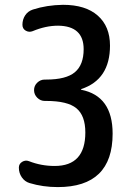

<svg xmlns="http://www.w3.org/2000/svg" viewBox="-20 -760 540 790"><path d="M101.6 -6.8Q82 -12.7 69.8 -30.3Q57.6 -47.9 57.6 -70.3Q57.6 -85.9 71.3 -94.2Q85 -102.5 99.6 -96.7Q149.4 -77.1 205.1 -77.1Q331.1 -77.1 331.1 -214.8Q331.1 -284.2 294.4 -314.5Q257.8 -344.7 169.9 -344.7H164.1Q146.5 -344.7 133.3 -357.9Q120.1 -371.1 120.1 -389.2Q120.1 -407.2 133.3 -419.9Q146.5 -432.6 164.1 -432.6H169.9Q252 -432.6 288.1 -462.9Q324.2 -493.2 324.2 -557.6Q324.2 -653.3 218.8 -654.3Q168 -654.3 114.3 -631.8Q99.6 -626 85.9 -633.8Q72.3 -641.6 72.3 -658.2Q72.3 -679.7 83.5 -696.8Q94.7 -713.9 115.2 -720.7Q172.9 -739.3 239.3 -740.2Q332 -740.2 382.3 -695.8Q432.6 -651.4 432.6 -572.3Q432.6 -432.6 314.5 -393.6Q313.5 -393.6 313.5 -391.6Q313.5 -390.6 314.5 -390.6Q443.4 -365.2 443.4 -210Q443.4 9.8 217.8 9.8Q156.2 9.8 101.6 -6.8Z"/></svg>

Font: Rounded Mgen+ 1mn medium
Style: Regular
Weight: 500
Designer: [Source Han Sans]
Ryoko NISHIZUKA  (kana & ideographs); Paul D. Hunt (Latin, Greek & Cyrillic); Wenlong ZHANG  (bopomofo
Version: Version 1.059.20150602